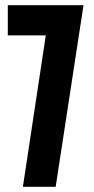

<svg xmlns="http://www.w3.org/2000/svg" viewBox="-20 -718 360 738"><path d="M10 -698H301L194 0H68L156 -582H10Z"/></svg>

Font: Bayformers-TFTCGName
Style: Regular
Weight: 400
Designer: billmoo
Foundry: Bayformers
Version: Version 1.021;Fontself Maker 3.5.4